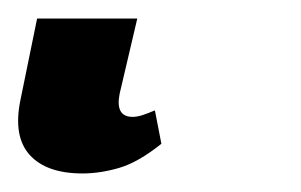

<svg xmlns="http://www.w3.org/2000/svg" viewBox="-29 46 325 207"><path d="M60 233Q21 233 3 213Q-15 193 -7 154L11 66H119L100 147Q95 172 114 172Q119 172 125 170Q131 168 138 165L145 201Q120 221 99.5 227Q79 233 60 233Z"/></svg>

Font: Noto Serif ExtraCondensed Medium
Style: Italic
Weight: 500
Width: 2
Italic angle: -12°
Designer: Monotype Design Team
Foundry: Monotype Imaging Inc.
Version: Version 2.013; ttfautohint (v1.8.4.7-5d5b)